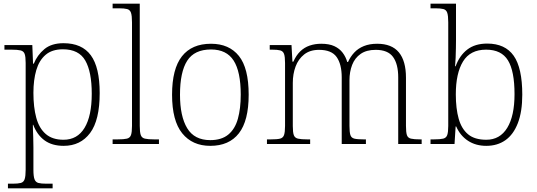

<svg xmlns="http://www.w3.org/2000/svg" viewBox="-20 -780 2911 1040"><path d="M23 240V215H49Q77 215 92.5 211Q108 207 113.5 190.5Q119 174 119 139V-439Q119 -473 113.5 -488Q108 -503 91.5 -507Q75 -511 41 -511H4V-536H155L159 -435H163Q182 -482 220.5 -514Q259 -546 324 -546Q424 -546 472 -480.5Q520 -415 520 -276Q520 -129 468 -59.5Q416 10 325 10Q262 10 221.5 -19.5Q181 -49 160 -104H158Q158 -94 158.5 -77.5Q159 -61 160 -37.5Q161 -14 161 18V140Q161 175 167 191Q173 207 188 211Q203 215 231 215H265V240ZM324 -23Q399 -23 438 -87.5Q477 -152 477 -272Q477 -391 442 -452Q407 -513 321 -513Q262 -513 227 -483Q192 -453 176.5 -400Q161 -347 161 -277Q161 -199 176.5 -142Q192 -85 228 -54Q264 -23 324 -23Z M590 0V-25H617Q651 -25 667.5 -29Q684 -33 689.5 -48.5Q695 -64 695 -98V-659Q695 -695 689.5 -711Q684 -727 668.5 -731Q653 -735 625 -735H590V-760H737V-98Q737 -64 742.5 -48.5Q748 -33 765 -29Q782 -25 815 -25H841V0Z M1119 10Q1022 10 967 -58Q912 -126 912 -267Q912 -407 965.5 -475Q1019 -543 1123 -543Q1221 -543 1274 -477Q1327 -411 1327 -267Q1327 -126 1274 -58Q1221 10 1119 10ZM1119 -21Q1180 -21 1216.5 -51Q1253 -81 1268.5 -136.5Q1284 -192 1284 -267Q1284 -392 1245.5 -452Q1207 -512 1123 -512Q1033 -512 994 -451Q955 -390 955 -267Q955 -150 994 -85.5Q1033 -21 1119 -21Z M1426 0V-25H1447Q1481 -25 1497 -29Q1513 -33 1518.5 -48.5Q1524 -64 1524 -98V-439Q1524 -473 1518.5 -488Q1513 -503 1498 -507Q1483 -511 1455 -511H1441V-536H1559L1564 -446H1569Q1584 -480 1606 -501.5Q1628 -523 1657 -533Q1686 -543 1720 -543Q1763 -543 1791 -530Q1819 -517 1836 -494.5Q1853 -472 1861 -444H1865Q1878 -473 1899 -495.5Q1920 -518 1951 -530.5Q1982 -543 2023 -543Q2102 -543 2140.5 -496.5Q2179 -450 2179 -359V-98Q2179 -64 2184 -48.5Q2189 -33 2206 -29Q2223 -25 2256 -25H2264V0H2137V-361Q2137 -433 2109 -471.5Q2081 -510 2015 -510Q1965 -510 1933.5 -488Q1902 -466 1887.5 -428.5Q1873 -391 1873 -346V-98Q1873 -64 1878 -48.5Q1883 -33 1899.5 -29Q1916 -25 1950 -25H1962V0H1831V-361Q1831 -432 1803.5 -471Q1776 -510 1708 -510Q1659 -510 1627.5 -485Q1596 -460 1581 -419.5Q1566 -379 1566 -331V-97Q1566 -63 1571.5 -48Q1577 -33 1594 -29Q1611 -25 1644 -25H1660V0Z M2614 10Q2557 10 2515 -17.5Q2473 -45 2451 -95H2448L2442 0H2312V-25H2330Q2364 -25 2380.5 -29Q2397 -33 2402.5 -48.5Q2408 -64 2408 -98V-659Q2408 -695 2402.5 -711Q2397 -727 2381.5 -731Q2366 -735 2338 -735H2312V-760H2450V-563Q2450 -545 2449.5 -519Q2449 -493 2448 -467Q2447 -441 2445 -421H2448Q2469 -479 2511 -511.5Q2553 -544 2619 -544Q2716 -544 2762.5 -478Q2809 -412 2809 -267Q2809 -175 2785 -113Q2761 -51 2717.5 -20.5Q2674 10 2614 10ZM2614 -23Q2688 -23 2727.5 -87.5Q2767 -152 2767 -270Q2767 -395 2731.5 -453Q2696 -511 2613 -511Q2527 -511 2488 -447Q2449 -383 2449 -269Q2449 -192 2464.5 -137Q2480 -82 2515.5 -52.5Q2551 -23 2614 -23Z"/></svg>

Font: Noto Serif Thai ExtraLight
Style: Regular
Weight: 250
Version: Version 2.001